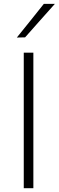

<svg xmlns="http://www.w3.org/2000/svg" viewBox="-20 -990 308 1010"><path d="M105 0V-713H155.5V0ZM68.5 -792.5Q104.5 -837 140 -881.2Q175.5 -925.5 210.5 -969.5H268.5Q229 -925 190 -881.5Q151 -837.5 112 -793.5Z"/></svg>

Font: Heraclito ExtraLight
Style: Regular
Weight: 200
Designer: Kostas Bartsokas (font) & Cristiano Sobral (main changes)
Foundry: Kostas Bartsokas (font) & Cristiano Sobral (main changes)
Version: Version 1.00;July 8, 2020;FontCreator 13.0.0.2655 64-bit